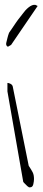

<svg xmlns="http://www.w3.org/2000/svg" viewBox="-20 -798 182 819"><path d="M11.7 -444.3Q17.6 -444.3 24.9 -440.4Q32.2 -436.5 34.2 -429.7L102.5 -90.8Q114.3 -73.2 119.6 -62.5Q125 -51.8 125 -34.2Q125 -25.4 122.1 -12.2Q119.1 1 108.4 1H104.5Q102.5 1 102.5 0Q100.6 -1 96.7 -3.9L82 -18.6Q79.1 -21.5 79.1 -22.5L11.7 -408.2ZM27.3 -606.4 13.7 -598.6Q3.9 -603.5 6.8 -615.7Q9.8 -627.9 11.7 -635.7Q12.7 -638.7 14.6 -646.5Q16.6 -654.3 18.6 -658.2Q23.4 -665 31.7 -677.2Q40 -689.5 48.3 -701.7Q56.6 -713.9 65.4 -724.6Q74.2 -735.4 79.1 -742.2Q83 -748 88.9 -754.4Q94.7 -760.7 102.1 -766.6Q109.4 -772.5 116.7 -775.4Q124 -778.3 130.9 -777.3Q132.8 -776.4 135.7 -774.9Q138.7 -773.4 140.6 -772.5Z"/></svg>

Font: Waiting for the Sunrise
Style: Regular
Weight: 300
Version: Version 1.001 2001